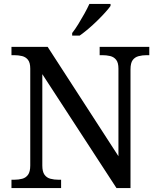

<svg xmlns="http://www.w3.org/2000/svg" viewBox="-20 -951 803 971"><path d="M38 0V-42H51Q74 -42 92.5 -47Q111 -52 122 -67.5Q133 -83 133 -114V-604Q133 -634 121.5 -648.5Q110 -663 91.5 -667.5Q73 -672 51 -672H38V-714H221L579 -161V-604Q579 -634 567.5 -648.5Q556 -663 537.5 -667.5Q519 -672 497 -672H484V-714H735V-672H722Q700 -672 681 -667Q662 -662 651 -647Q640 -632 640 -600V0H569L194 -576V-114Q194 -83 205 -67.5Q216 -52 235 -47Q254 -42 276 -42H289V0ZM345 -784Q360 -803 376 -829Q392 -855 407 -882Q422 -909 432 -931H539V-921Q530 -908 512 -888Q494 -868 471.5 -846Q449 -824 426 -804.5Q403 -785 383 -771H345Z"/></svg>

Font: Noto Serif Tamil
Style: Regular
Weight: 400
Designer: Indian Type Foundry, Tom Grace, and the Monotype Design Team
Foundry: Monotype Imaging Inc.
Version: Version 2.003